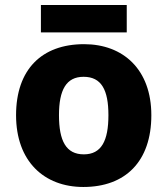

<svg xmlns="http://www.w3.org/2000/svg" viewBox="-20 -735 667 765"><path d="M485 -715H143V-606H485ZM583 -276C583 -458 471 -559 315 -559C146 -559 44 -458 44 -276C44 -92 156 10 312 10C480 10 583 -92 583 -276ZM215 -276C215 -377 244 -429 313 -429C384 -429 412 -377 412 -276C412 -174 384 -120 314 -120C243 -120 215 -174 215 -276Z"/></svg>

Font: Noto Sans Gurmukhi ExtraBold
Style: Regular
Weight: 800
Designer: Jelle Bosma - Monotype Design Team
Foundry: Monotype Imaging Inc.
Version: Version 2.004